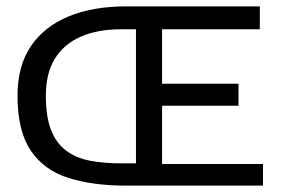

<svg xmlns="http://www.w3.org/2000/svg" viewBox="-20 -583 882 603"><path d="M376 0Q272 0 195.5 -24Q119 -48 77 -109.5Q35 -171 35 -282Q35 -376 77 -438Q119 -500 195.5 -531.5Q272 -563 376 -563Q386 -563 394 -563Q402 -563 422.5 -563Q443 -563 489 -563V0Q446 0 425.5 0Q405 0 396 0Q387 0 376 0ZM359 -70Q365 -70 365.5 -70Q366 -70 373.5 -70Q381 -70 407 -70V-491H359Q287 -491 234 -468Q181 -445 152.5 -399Q124 -353 124 -283Q124 -217 140 -175.5Q156 -134 187 -110.5Q218 -87 261.5 -78.5Q305 -70 359 -70ZM407 0V-563H796V-491H489V-320H729V-251H489V-68H806V0Z"/></svg>

Font: Darker Grotesque SemiBold
Style: Regular
Weight: 600
Designer: Gabriel Lam
Foundry: TypeRant
Version: Version 1.000;gftools[0.9.28]